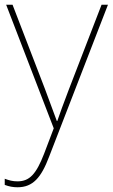

<svg xmlns="http://www.w3.org/2000/svg" viewBox="-26 -548 476 811"><path d="M0 -528 201 -6 160 102C127 187 99 218 48 218C27 218 13 214 -6 207V233C13 240 29 243 48 243C113 243 148 202 181 115L430 -528H403L264 -168C241 -108 226 -66 216 -37H214C204 -65 188 -108 164 -172L27 -528Z"/></svg>

Font: Noto Sans Meetei Mayek Thin
Style: Regular
Weight: 100
Designer: Monotype Design Team and Neelakash Kshetrimayum
Foundry: Monotype Imaging Inc.
Version: Version 2.002